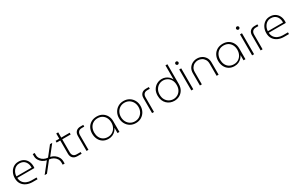

<svg xmlns="http://www.w3.org/2000/svg" viewBox="235 -2381 6224 4046"><g transform="rotate(-30 3347.5 -358.5)"><path d="M341 0Q261 0 196 -29.5Q131 -59 93 -116Q55 -173 55 -255Q55 -326 84 -387Q113 -448 166.5 -485Q220 -522 293 -522Q365 -522 416.5 -490Q468 -458 495.5 -403.5Q523 -349 523 -281Q523 -270 522.5 -259Q522 -248 520 -237H105Q107 -174 139 -130Q171 -86 223 -64Q275 -42 335 -42H460V0ZM105 -274H474Q475 -294 471.5 -321Q468 -348 457 -375.5Q446 -403 425.5 -427Q405 -451 372 -466Q339 -481 291 -481Q248 -481 213.5 -463Q179 -445 155 -414.5Q131 -384 118 -347.5Q105 -311 105 -274Z M633 0 830 -248Q775 -258 731.5 -288.5Q688 -319 662.5 -363.5Q637 -408 637 -458V-509H684V-458Q684 -410 711.5 -371Q739 -332 783.5 -309Q828 -286 879 -283L1057 -509H1111L926 -274Q983 -261 1026.5 -229.5Q1070 -198 1095 -152.5Q1120 -107 1120 -52V0H1072V-52Q1072 -103 1047 -143Q1022 -183 978.5 -208.5Q935 -234 878 -240L689 0Z M1428 0Q1360 0 1321.5 -39Q1283 -78 1283 -145V-638H1331V-154Q1331 -100 1358 -71Q1385 -42 1439 -42H1533V0ZM1194 -468V-510H1536V-468Z M1652 0V-365Q1652 -433 1690.5 -471.5Q1729 -510 1797 -510H1867V-468H1807Q1754 -468 1726.5 -439Q1699 -410 1699 -356V0Z M2185 13Q2107 13 2051 -22.5Q1995 -58 1965.5 -119Q1936 -180 1936 -256Q1936 -331 1967.5 -391.5Q1999 -452 2058 -487Q2117 -522 2199 -522Q2276 -522 2333 -487.5Q2390 -453 2421.5 -394.5Q2453 -336 2453 -262V0H2406V-123H2403Q2389 -92 2359.5 -60.5Q2330 -29 2286.5 -8Q2243 13 2185 13ZM2193 -28Q2254 -28 2302 -57.5Q2350 -87 2377.5 -139.5Q2405 -192 2405 -258Q2405 -322 2379.5 -372.5Q2354 -423 2307 -452Q2260 -481 2197 -481Q2131 -481 2083.5 -451Q2036 -421 2010.5 -369Q1985 -317 1985 -251Q1985 -190 2009 -139Q2033 -88 2080 -58Q2127 -28 2193 -28Z M2850 13Q2774 13 2715 -22.5Q2656 -58 2622.5 -119Q2589 -180 2589 -255Q2589 -330 2622.5 -391Q2656 -452 2715 -487.5Q2774 -523 2850 -523Q2927 -523 2986 -487.5Q3045 -452 3078.5 -391.5Q3112 -331 3112 -255Q3112 -180 3078.5 -119Q3045 -58 2986 -22.5Q2927 13 2850 13ZM2850 -29Q2913 -29 2961 -59Q3009 -89 3036.5 -140Q3064 -191 3064 -255Q3064 -319 3036.5 -370Q3009 -421 2961 -451Q2913 -481 2850 -481Q2788 -481 2739.5 -451Q2691 -421 2664 -370Q2637 -319 2637 -255Q2637 -191 2664 -140Q2691 -89 2739.5 -59Q2788 -29 2850 -29Z M3247 0V-365Q3247 -433 3285.5 -471.5Q3324 -510 3392 -510H3462V-468H3402Q3349 -468 3321.5 -439Q3294 -410 3294 -356V0Z M3787 13Q3737 13 3691 -4.5Q3645 -22 3609 -56Q3573 -90 3552 -140.5Q3531 -191 3531 -257Q3531 -341 3566 -400Q3601 -459 3658 -490.5Q3715 -522 3782 -522Q3827 -522 3868.5 -505Q3910 -488 3942 -458.5Q3974 -429 3991 -391H3994V-730H4041V-251Q4041 -165 4005 -106Q3969 -47 3911.5 -17Q3854 13 3787 13ZM3788 -29Q3841 -29 3888 -54.5Q3935 -80 3964 -130Q3993 -180 3993 -253Q3993 -327 3963.5 -377.5Q3934 -428 3887 -454Q3840 -480 3786 -480Q3732 -480 3685 -453Q3638 -426 3608.5 -375.5Q3579 -325 3579 -255Q3579 -182 3609 -131.5Q3639 -81 3686.5 -55Q3734 -29 3788 -29Z M4202 0V-510H4250V0ZM4227 -612Q4212 -612 4200.5 -623.5Q4189 -635 4189 -650Q4189 -666 4200.5 -677Q4212 -688 4227 -688Q4242 -688 4253.5 -677Q4265 -666 4265 -650Q4265 -635 4253.5 -623.5Q4242 -612 4227 -612Z M4411 0V-298Q4411 -370 4443 -420Q4475 -470 4527 -496.5Q4579 -523 4638 -523Q4699 -523 4750.5 -496.5Q4802 -470 4834 -420Q4866 -370 4866 -298V0H4818V-295Q4818 -355 4792.5 -396.5Q4767 -438 4725.5 -459.5Q4684 -481 4638 -481Q4592 -481 4551 -460Q4510 -439 4484 -397.5Q4458 -356 4458 -295V0Z M5251 13Q5173 13 5117 -22.5Q5061 -58 5031.5 -119Q5002 -180 5002 -256Q5002 -331 5033.5 -391.5Q5065 -452 5124 -487Q5183 -522 5265 -522Q5342 -522 5399 -487.5Q5456 -453 5487.5 -394.5Q5519 -336 5519 -262V0H5472V-123H5469Q5455 -92 5425.5 -60.5Q5396 -29 5352.5 -8Q5309 13 5251 13ZM5259 -28Q5320 -28 5368 -57.5Q5416 -87 5443.5 -139.5Q5471 -192 5471 -258Q5471 -322 5445.5 -372.5Q5420 -423 5373 -452Q5326 -481 5263 -481Q5197 -481 5149.5 -451Q5102 -421 5076.5 -369Q5051 -317 5051 -251Q5051 -190 5075 -139Q5099 -88 5146 -58Q5193 -28 5259 -28Z M5681 0V-510H5729V0ZM5706 -612Q5691 -612 5679.5 -623.5Q5668 -635 5668 -650Q5668 -666 5679.5 -677Q5691 -688 5706 -688Q5721 -688 5732.5 -677Q5744 -666 5744 -650Q5744 -635 5732.5 -623.5Q5721 -612 5706 -612Z M5889 0V-365Q5889 -433 5927.5 -471.5Q5966 -510 6034 -510H6104V-468H6044Q5991 -468 5963.5 -439Q5936 -410 5936 -356V0Z M6459 0Q6379 0 6314 -29.5Q6249 -59 6211 -116Q6173 -173 6173 -255Q6173 -326 6202 -387Q6231 -448 6284.5 -485Q6338 -522 6411 -522Q6483 -522 6534.5 -490Q6586 -458 6613.5 -403.5Q6641 -349 6641 -281Q6641 -270 6640.5 -259Q6640 -248 6638 -237H6223Q6225 -174 6257 -130Q6289 -86 6341 -64Q6393 -42 6453 -42H6578V0ZM6223 -274H6592Q6593 -294 6589.5 -321Q6586 -348 6575 -375.5Q6564 -403 6543.5 -427Q6523 -451 6490 -466Q6457 -481 6409 -481Q6366 -481 6331.5 -463Q6297 -445 6273 -414.5Q6249 -384 6236 -347.5Q6223 -311 6223 -274Z"/></g></svg>

Font: MuseoModerno Thin ExtraLight
Style: Regular
Weight: 250
Version: Version 1.002